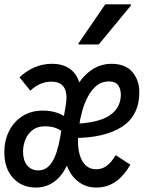

<svg xmlns="http://www.w3.org/2000/svg" viewBox="-22 -826 646 862"><path d="M139 16Q76.5 16 37 -26.5Q-2.5 -69 -2.5 -143Q-2.5 -195 18.5 -237.2Q39.5 -279.5 78.5 -304.5Q117.5 -329.5 171 -329.5Q201 -329.5 227.5 -321.8Q254 -314 274 -299L262.5 -232Q244 -246.5 224 -252.8Q204 -259 180.5 -259Q146 -259 124.2 -242.2Q102.5 -225.5 92 -199.5Q81.5 -173.5 81.5 -144.5Q81.5 -106 100 -83.5Q118.5 -61 150 -61Q187.5 -61 211.2 -97.5Q235 -134 248.5 -211.5L272 -345Q274 -356.5 275.2 -367.2Q276.5 -378 276.5 -387.5Q276.5 -459.5 208 -459.5Q183.5 -459.5 160 -449.5Q136.5 -439.5 114 -419L65.5 -479Q131 -539.5 211.5 -539.5Q273.5 -539.5 307.2 -503.5Q341 -467.5 343 -397.5H304Q329 -464 375.5 -501.8Q422 -539.5 478 -539.5Q541 -539.5 572.2 -502.8Q603.5 -466 603.5 -412.5Q603.5 -307.5 525.8 -257Q448 -206.5 308.5 -206.5L302 -269.5Q417.5 -273 469 -307Q520.5 -341 520.5 -401.5Q520.5 -426.5 508.2 -443.5Q496 -460.5 467 -460.5Q435.5 -460.5 412.2 -441.8Q389 -423 372.8 -392.5Q356.5 -362 346.8 -326.5Q337 -291 332.5 -256.5Q328 -222 328 -195.5Q328 -134 349.5 -100Q371 -66 410 -66Q435.5 -66 456.8 -81.2Q478 -96.5 497.5 -129.5L563.5 -86.5Q532.5 -34 495 -9Q457.5 16 411.5 16Q368 16 335.8 -6Q303.5 -28 285.5 -64.8Q267.5 -101.5 267.5 -145.5L302 -153.5Q283.5 -71 241.2 -27.5Q199 16 139 16ZM330.5 -626.5 331 -632 450.5 -806.5H566.5L565.5 -801L421.5 -626.5Z"/></svg>

Font: Google Sans Code
Style: Italic
Weight: 400
Italic angle: -10°
Monospace: yes
Designer: Google Sans Code Authors
Foundry: Google LLC
Version: Version 6.000